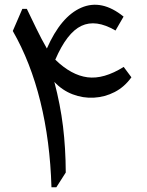

<svg xmlns="http://www.w3.org/2000/svg" viewBox="-20 -794 625 814"><path d="M503.9 -723.6 469.7 -664.6Q386.2 -713.4 325 -684.3Q263.7 -655.3 214.4 -541Q282.2 -475.1 351.1 -466.3Q419.9 -457.5 504.4 -510.3L537.1 -466.3Q507.8 -425.3 466.1 -403.8Q424.3 -382.3 377.9 -379.9Q331.5 -377.4 287.6 -394.3Q243.7 -411.1 210.4 -446.8Q235.8 -350.6 247.1 -258.3Q258.3 -166 258.8 -62.5L218.8 0H198.2Q192.4 -196.3 151.1 -363.5Q109.9 -530.8 34.2 -662.6L74.7 -756.3H93.8Q113.8 -714.8 135 -671.1Q156.2 -627.4 178.7 -588.4Q238.3 -724.1 324.7 -761.5Q411.1 -798.8 503.9 -723.6Z"/></svg>

Font: Pinar DS1 Medium
Style: Regular
Weight: 500
Designer: Amin Abedi
Version: Version 3.000